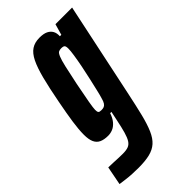

<svg xmlns="http://www.w3.org/2000/svg" viewBox="-260 -584 856 856"><g transform="rotate(-45 167.5 -156.5)"><path d="M76 205Q57 205 36.5 204Q16 203 -2.5 200.5Q-21 198 -36 196L-19 108Q-5 108 12 109Q29 110 45 110.5Q61 111 70 111Q92 111 105 106Q118 101 126.5 87.5Q135 74 142 49.5Q149 25 157 -14Q159 -25 161.5 -35.5Q164 -46 166 -57H158Q150 -33 137.5 -18.5Q125 -4 110.5 2Q96 8 81 8Q56 8 39.5 0.5Q23 -7 15 -24.5Q7 -42 7 -72Q7 -104 13.5 -148.5Q20 -193 32 -255Q46 -329 59 -379.5Q72 -430 87 -460.5Q102 -491 122.5 -504.5Q143 -518 173 -518Q199 -518 214 -510.5Q229 -503 236 -490Q243 -477 242 -458H251L266 -510H371L277 -65Q263 2 251.5 48.5Q240 95 226.5 126Q213 157 194 174Q175 191 146.5 198Q118 205 76 205ZM141 -94Q150 -94 156.5 -96.5Q163 -99 168.5 -107Q174 -115 178 -131Q182 -143 188 -169Q194 -195 201.5 -227.5Q209 -260 215.5 -293Q222 -326 226 -352.5Q230 -379 230 -392Q230 -407 225.5 -411.5Q221 -416 208 -416Q198 -416 191.5 -412.5Q185 -409 178.5 -393.5Q172 -378 164.5 -345.5Q157 -313 145 -255Q133 -195 127 -160.5Q121 -126 121 -115Q121 -105 123 -100.5Q125 -96 130 -95Q135 -94 141 -94Z"/></g></svg>

Font: Saira UltraCondensed ExtraBold
Style: Italic
Weight: 800
Width: 1
Italic angle: -12°
Designer: Hector Gatti with collaboration of the Omnibus-Type team
Foundry: Omnibus-Type
Version: Version 1.101